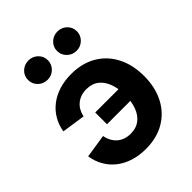

<svg xmlns="http://www.w3.org/2000/svg" viewBox="-215 -880 1013 1013"><g transform="rotate(-45 291.5 -373.5)"><path d="M280.3 10.7Q231 10.7 189.2 -2.4Q147.5 -15.6 115.7 -40.3Q84 -64.9 64 -99.6Q43.9 -134.3 37.1 -177.7L168.5 -197.8Q172.4 -176.3 181.9 -158.7Q191.4 -141.1 205.6 -128.7Q219.7 -116.2 238.8 -109.6Q257.8 -103 280.8 -103Q322.3 -103 349.6 -124.3Q377 -145.5 390.6 -182.9Q404.3 -220.2 404.3 -269Q404.3 -317.4 390.6 -354.7Q377 -392.1 349.6 -413.6Q322.3 -435.1 280.8 -435.1Q257.8 -435.1 239.3 -428.5Q220.7 -421.9 206.3 -409.9Q191.9 -397.9 182.6 -381.1Q173.3 -364.3 168.9 -343.8L37.6 -363.3Q44.9 -405.8 65.2 -439.9Q85.4 -474.1 117.2 -498.3Q148.9 -522.5 190.2 -535.4Q231.4 -548.3 280.3 -548.3Q361.8 -548.3 421.4 -513.4Q481 -478.5 513.4 -415.3Q545.9 -352.1 545.9 -268.6Q545.9 -185.1 513.4 -122.1Q481 -59.1 421.4 -24.2Q361.8 10.7 280.3 10.7ZM412.1 -227.1H227.1V-314.9H412.1ZM388.2 -614.3Q357.4 -614.3 335.7 -635.5Q314 -656.7 314 -686.5Q314 -716.8 335.7 -737.5Q357.4 -758.3 388.2 -758.3Q418.9 -758.3 440.4 -737.5Q461.9 -716.8 461.9 -686.5Q461.9 -656.7 440.4 -635.5Q418.9 -614.3 388.2 -614.3ZM171.9 -614.3Q140.6 -614.3 119.1 -635.5Q97.7 -656.7 97.7 -686.5Q97.7 -716.8 119.1 -737.5Q140.6 -758.3 171.9 -758.3Q202.6 -758.3 224.1 -737.5Q245.6 -716.8 245.6 -686.5Q245.6 -656.7 224.1 -635.5Q202.6 -614.3 171.9 -614.3Z"/></g></svg>

Font: Inter 17pt
Style: Bold
Weight: 700
Version: Version 4.001;git-66647c0bb